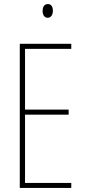

<svg xmlns="http://www.w3.org/2000/svg" viewBox="-20 -931 421 951"><path d="M217 -911C197 -911 191 -893 191 -877C191 -859 199 -843 216 -843C232 -843 242 -857 242 -878C242 -894 236 -911 217 -911ZM333 0V-25H104V-363H320V-388H104V-689H333V-714H78V0Z"/></svg>

Font: Noto Sans Tamil ExtraCondensed Thin
Style: Regular
Weight: 100
Width: 2
Designer: Jelle Bosma - Monotype Design Team
Foundry: Monotype Imaging Inc.
Version: Version 2.004